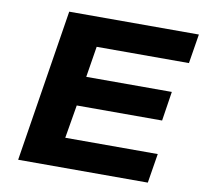

<svg xmlns="http://www.w3.org/2000/svg" viewBox="-79 -790 929 875"><g transform="rotate(10 386.0 -352.5)"><path d="M60 0 172 -705H772L750 -569H323L300 -426H696L675 -290H280L254 -136H682L660 0Z"/></g></svg>

Font: Nunito Sans 10pt Expanded ExtraBold
Style: Italic
Weight: 800
Width: 7
Italic angle: -9°
Designer: Vernon Adams
Foundry: Vernon Adams
Version: Version 3.101;gftools[0.9.27]